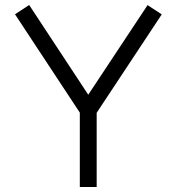

<svg xmlns="http://www.w3.org/2000/svg" viewBox="-20 -748 707 768"><path d="M96.7 -728 333 -369.1 570.3 -727.5 627 -690.4 366.7 -296.9V0H299.3V-297.4L40 -690.9Z"/></svg>

Font: AnjaliOldLipi
Style: Regular
Weight: 400
Designer: Kevin & Siji
Foundry: Core : Kevin & Siji
Modification : Hiran Venugopalan
Opentype mlm2 support: Rajeesh Nambiar
New Feature Table : Santhosh
Version: Version 7.1.0+20221109